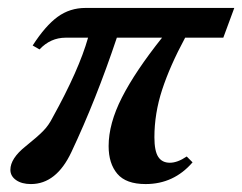

<svg xmlns="http://www.w3.org/2000/svg" viewBox="-20 -448 604 479"><path d="M57.1 11.2Q34.2 11.2 20 1.2Q5.9 -8.8 5.9 -24.4Q5.9 -52.7 43.9 -83Q73.7 -106.9 87.6 -121.1Q101.6 -135.3 111.3 -154.8Q177.2 -273.9 199.7 -354H144Q106 -354 78.6 -324.7L61.5 -334.5Q93.3 -383.8 123.8 -406Q154.3 -428.2 193.4 -428.2H564.5L537.1 -354H441.9Q403.8 -283.2 384.5 -224.1Q365.2 -165 365.2 -105.5Q365.2 -71.3 374.8 -56.6Q384.3 -42 403.8 -42Q422.9 -42 445.8 -57.6L460.4 -43Q413.6 11.2 343.3 11.2Q294.4 11.2 272.7 -14.4Q251 -40 251 -83.5Q251 -139.6 284.2 -204.8Q317.4 -270 384.3 -354H271.5Q219.7 -199.2 158.2 -68.8Q120.6 11.2 57.1 11.2Z"/></svg>

Font: Elstob 14pt
Style: Bold Italic
Weight: 700
Italic angle: -20°
Designer: Peter S. Baker
Version: Version 1.015